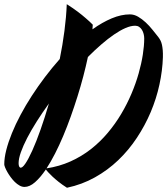

<svg xmlns="http://www.w3.org/2000/svg" viewBox="-71 -802 791 909"><path d="M678.2 -627Q684.6 -618.7 689 -609.9Q693.4 -601.1 695.8 -589.8Q698.2 -578.6 699.5 -564.2Q700.7 -549.8 700.2 -530.8Q698.2 -467.8 683.8 -401.4Q669.4 -335 642.6 -271.5Q615.7 -208 577.1 -149.7Q538.6 -91.3 488.8 -43.7Q439 3.9 378.2 37.8Q317.4 71.8 246.1 86.9Q223.1 72.3 206.1 58.6Q189 44.9 176.8 33.4Q164.6 22 157 13.4Q149.4 4.9 146 0.5Q120.1 38.6 94.7 60.8Q69.3 83 44.9 83Q33.2 83 21.5 76.4Q9.8 69.8 -0.7 59.6Q-11.2 49.3 -20.5 36.6Q-29.8 23.9 -36.4 12.2Q-43 0.5 -46.9 -9.3Q-50.8 -19 -50.8 -23.9Q-50.8 -54.2 -41.3 -91.8Q-31.7 -129.4 -14.6 -171.4Q2.4 -213.4 26.4 -258.3Q50.3 -303.2 79.6 -348.4Q108.9 -393.6 142.3 -437.7Q175.8 -481.9 211.9 -522.5Q225.6 -589.8 234.1 -655.8Q242.7 -721.7 245.1 -782.2Q272.9 -764.6 295.7 -747.6Q318.4 -730.5 334.5 -716.3Q353.5 -700.2 368.2 -685.1L366.7 -663.1Q413.1 -696.3 458 -715.1Q502.9 -733.9 543.9 -733.9Q564 -733.9 582.8 -722.9Q601.6 -711.9 618.9 -695.8Q636.2 -679.7 651.1 -660.9Q666 -642.1 678.2 -627ZM345.2 -532.2Q335.9 -488.8 323.5 -441.2Q311 -393.6 295.9 -345.5Q280.8 -297.4 263.7 -249.5Q246.6 -201.7 228 -157.7Q209.5 -113.8 189.5 -74.7Q169.4 -35.6 149.4 -4.9Q210.4 -14.2 262.9 -37.8Q315.4 -61.5 359.4 -95.9Q403.3 -130.4 439.2 -173.1Q475.1 -215.8 502.9 -262.7Q530.8 -309.6 551.5 -358.6Q572.3 -407.7 585.4 -454.3Q598.6 -501 605.2 -543.5Q611.8 -585.9 611.8 -620.1Q611.8 -630.4 609.1 -641.1Q606.4 -651.9 601.1 -660.6Q595.7 -669.4 587.6 -674.8Q579.6 -680.2 568.8 -680.2Q548.3 -680.2 522.9 -669.2Q497.6 -658.2 468.8 -638.4Q439.9 -618.7 408.7 -591.6Q377.4 -564.5 345.2 -532.2ZM23.9 -8.8Q33.2 -4.4 48.3 -26.4Q63.5 -48.3 82 -89.4Q100.6 -130.4 120.8 -187.7Q141.1 -245.1 160.6 -312Q129.4 -268.6 103 -227.1Q76.7 -185.5 57.6 -148.7Q38.6 -111.8 27.8 -81.3Q17.1 -50.8 17.1 -29.8Q17.1 -13.2 23.9 -8.8Z"/></svg>

Font: Yesteryear
Style: Regular
Weight: 400
Designer: Astigmatic (AOETI)
Foundry: Astigmatic (AOETI)
Version: Version 1.000